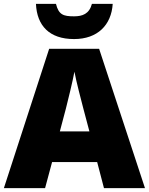

<svg xmlns="http://www.w3.org/2000/svg" viewBox="-20 -968 766 988"><path d="M560 -948H453C439 -896 404 -884 361 -884C306 -884 282 -892 268 -948H165C170 -836 234 -767 361 -767C482 -767 553 -839 560 -948ZM515 0H726L490 -717H233L0 0H212L248 -134H480ZM409 -409 440 -292H288L319 -409C331 -456 354 -550 363 -599C372 -550 399 -447 409 -409Z"/></svg>

Font: Noto Sans Sinhala UI Black
Style: Regular
Weight: 900
Designer: Jelle Bosma - Monotype Design Team
Foundry: Monotype Imaging Inc.
Version: Version 2.006